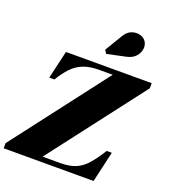

<svg xmlns="http://www.w3.org/2000/svg" viewBox="-232 -1160 1141 1288"><g transform="rotate(20 338.0 -515.5)"><path d="M511 -859 375 -830 359 -854 433.5 -978Q455 -1014 485.8 -1024.8Q516.5 -1035.5 544.5 -1027.8Q572.5 -1020 586 -1000.5Q602.5 -976.5 598.8 -946.8Q595 -917 572.8 -892.2Q550.5 -867.5 511 -859ZM464 -713.5H369Q301 -713.5 254.5 -695Q208 -676.5 173.8 -640Q139.5 -603.5 107 -550H70.5L117 -750H729V-713.5L210 -36.5H335Q403.5 -36.5 447.8 -56Q492 -75.5 526.8 -116Q561.5 -156.5 601 -219.5H637.5L587 0H-54.5V-36.5Z"/></g></svg>

Font: Bodoni* 06pt Fatface
Style: Italic
Weight: 900
Italic angle: -13°
Version: Version 2.3